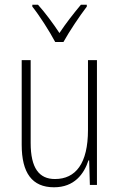

<svg xmlns="http://www.w3.org/2000/svg" viewBox="-20 -784 507 814"><path d="M214 -606H249C274 -651 316 -714 348 -756V-764H323C289 -723 260 -686 232 -644C205 -685 170 -732 141 -764H117V-756C146 -720 189 -653 214 -606ZM391 -529H353V-233C353 -91 301 -25 213 -25C146 -25 110 -71 110 -178V-529H72V-170C72 -51 116 10 209 10C295 10 336 -46 355 -104H358L361 0H391Z"/></svg>

Font: Noto Sans Condensed ExtraLight
Style: Regular
Weight: 200
Width: 3
Designer: Monotype Design Team
Foundry: Monotype Imaging Inc.
Version: Version 2.013